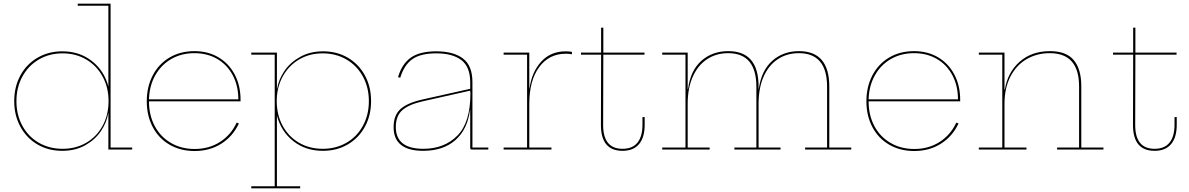

<svg xmlns="http://www.w3.org/2000/svg" viewBox="-20 -810 6439 1040"><path d="M696 -11V0H567V-196H566Q558 -146 526.5 -99.5Q495 -53 441.5 -23Q388 7 317 7Q242 7 183 -27.5Q124 -62 90.5 -123.5Q57 -185 57 -262Q57 -340 90.5 -401.5Q124 -463 183.5 -497.5Q243 -532 318 -532Q410 -532 477 -480Q544 -428 567 -342V-779H401V-790H579V-11ZM568 -262Q568 -336 536 -395Q504 -454 447.5 -487.5Q391 -521 319 -521Q247 -521 190 -487.5Q133 -454 101 -395Q69 -336 69 -262Q69 -188 101 -129Q133 -70 190 -37Q247 -4 319 -4Q391 -4 447.5 -37Q504 -70 536 -129Q568 -188 568 -262Z M1283 -270V-261H787Q787 -186 818 -127.5Q849 -69 905.5 -36Q962 -3 1034 -3Q1112 -3 1171.5 -41Q1231 -79 1262 -146L1274 -141Q1241 -71 1178.5 -31.5Q1116 8 1034 8Q958 8 899 -26Q840 -60 807.5 -121.5Q775 -183 775 -261Q775 -340 807.5 -402Q840 -464 898.5 -498.5Q957 -533 1033 -533Q1107 -533 1163.5 -499.5Q1220 -466 1251.5 -406Q1283 -346 1283 -270ZM787 -272H1271Q1271 -345 1241 -402Q1211 -459 1157 -490.5Q1103 -522 1033 -522Q963 -522 908 -490.5Q853 -459 821 -402Q789 -345 787 -272Z M1990 -262Q1990 -185 1956.5 -123.5Q1923 -62 1863.5 -27.5Q1804 7 1729 7Q1636 7 1569.5 -45Q1503 -97 1480 -184V199H1606V210H1341V199H1468V-514H1341V-525H1480V-329H1481Q1489 -379 1520.5 -425.5Q1552 -472 1606 -502Q1660 -532 1730 -532Q1805 -532 1864 -497.5Q1923 -463 1956.5 -401.5Q1990 -340 1990 -262ZM1978 -262Q1978 -336 1946 -395Q1914 -454 1857 -487.5Q1800 -521 1728 -521Q1656 -521 1599.5 -487.5Q1543 -454 1511 -395Q1479 -336 1479 -262Q1479 -188 1511 -129Q1543 -70 1599.5 -37Q1656 -4 1728 -4Q1800 -4 1857 -37Q1914 -70 1946 -129Q1978 -188 1978 -262Z M2625 -11V0H2535Q2527 0 2527 -9V-215H2526Q2512 -108 2446 -50.5Q2380 7 2272 7Q2193 7 2152.5 -25Q2112 -57 2112 -121Q2112 -186 2149.5 -219.5Q2187 -253 2268 -271L2527 -329V-364Q2527 -448 2479 -484.5Q2431 -521 2343 -521Q2258 -521 2213.5 -489.5Q2169 -458 2148 -389L2136 -392Q2157 -464 2205.5 -498Q2254 -532 2343 -532Q2437 -532 2488 -493Q2539 -454 2539 -365V-11ZM2528 -302 2527 -319 2269 -261Q2194 -244 2159 -213Q2124 -182 2124 -122Q2124 -4 2273 -4Q2387 -4 2457.5 -75.5Q2528 -147 2528 -302Z M3078 -529V-516Q3063 -519 3045 -519Q2954 -519 2900.5 -446.5Q2847 -374 2847 -248V-11H2967V0H2708V-11H2835V-514H2708V-525H2847V-330H2848Q2860 -419 2911 -475.5Q2962 -532 3045 -532Q3062 -532 3078 -529Z M3352 -4Q3406 -4 3433 -37.5Q3460 -71 3460 -134V-176H3472V-134Q3472 -66 3441.5 -29.5Q3411 7 3352 7Q3235 7 3235 -133L3236 -514H3127V-525H3236V-660H3248V-525H3471V-514H3248L3247 -133Q3247 -4 3352 -4Z M4591 -11V0H4341V-11H4460V-340Q4460 -522 4307 -522Q4242 -522 4192.5 -489Q4143 -456 4116 -394.5Q4089 -333 4089 -248V-11H4208V0H3958V-11H4077V-340Q4077 -522 3924 -522Q3859 -522 3809.5 -489Q3760 -456 3732.5 -394.5Q3705 -333 3705 -248V-11H3824V0H3567V-11H3693V-514H3567V-525H3705V-328H3707Q3720 -428 3779 -480.5Q3838 -533 3925 -533Q4089 -533 4089 -341V-328H4090Q4104 -428 4163 -480.5Q4222 -533 4308 -533Q4472 -533 4472 -341V-11Z M5181 -270V-261H4685Q4685 -186 4716 -127.5Q4747 -69 4803.5 -36Q4860 -3 4932 -3Q5010 -3 5069.5 -41Q5129 -79 5160 -146L5172 -141Q5139 -71 5076.5 -31.5Q5014 8 4932 8Q4856 8 4797 -26Q4738 -60 4705.5 -121.5Q4673 -183 4673 -261Q4673 -340 4705.5 -402Q4738 -464 4796.5 -498.5Q4855 -533 4931 -533Q5005 -533 5061.5 -499.5Q5118 -466 5149.5 -406Q5181 -346 5181 -270ZM4685 -272H5169Q5169 -345 5139 -402Q5109 -459 5055 -490.5Q5001 -522 4931 -522Q4861 -522 4806 -490.5Q4751 -459 4719 -402Q4687 -345 4685 -272Z M5957 -11V0H5706V-11H5825V-342Q5825 -522 5666 -522Q5597 -522 5541.5 -490Q5486 -458 5453.5 -396Q5421 -334 5421 -248V-11H5540V0H5282V-11H5409V-514H5282V-525H5421V-325H5423Q5438 -418 5503 -475.5Q5568 -533 5667 -533Q5756 -533 5796.5 -484Q5837 -435 5837 -343V-11Z M6234 -4Q6288 -4 6315 -37.5Q6342 -71 6342 -134V-176H6354V-134Q6354 -66 6323.5 -29.5Q6293 7 6234 7Q6117 7 6117 -133L6118 -514H6009V-525H6118V-660H6130V-525H6353V-514H6130L6129 -133Q6129 -4 6234 -4Z"/></svg>

Font: Hepta Slab Thin
Style: Regular
Weight: 250
Designer: Michael LaGattuta
Foundry: Michael LaGattuta
Version: Version 1.100; ttfautohint (v1.8) -l 8 -r 50 -G 200 -x 14 -D